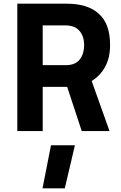

<svg xmlns="http://www.w3.org/2000/svg" viewBox="-20 -712 660 1043"><path d="M211 311H332L387 77H257ZM345 -240 424 0H575L478 -272Q525 -301 551 -349Q578 -398 578 -468Q578 -584 516 -638Q455 -693 338 -692H74V0H212V-240ZM437 -466Q437 -420 414 -390Q391 -359 340 -358H212V-574H338Q388 -573 412 -544Q437 -515 437 -466Z"/></svg>

Font: RazerF5
Style: Bold
Weight: 700
Foundry: Razer Inc.
Version: Version 1.000;PS 001.001;hotconv 1.0.56